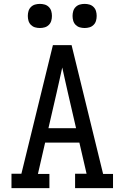

<svg xmlns="http://www.w3.org/2000/svg" viewBox="-20 -967 640 987"><path d="M234 0H39V-74H90L252 -735H348L510 -73H561V0H366V-74H425L388 -234H212L175 -73H234ZM229 -308H371L329 -490Q322 -522 314.5 -554.5Q307 -587 300 -620Q293 -587 285.5 -554.5Q278 -522 271 -490ZM415 -823Q402 -823 390 -826.5Q378 -830 369 -839Q360 -848 356.5 -860Q353 -872 353 -885Q353 -898 356.5 -910Q360 -922 369 -931Q378 -940 390 -943.5Q402 -947 415 -947Q428 -947 440 -943.5Q452 -940 461 -931Q470 -922 473.5 -910Q477 -898 477 -885Q477 -872 473.5 -860Q470 -848 461 -839Q452 -830 440 -826.5Q428 -823 415 -823ZM185 -823Q172 -823 160 -826.5Q148 -830 139 -839Q130 -848 126.5 -860Q123 -872 123 -885Q123 -898 126.5 -910Q130 -922 139 -931Q148 -940 160 -943.5Q172 -947 185 -947Q198 -947 210 -943.5Q222 -940 231 -931Q240 -922 243.5 -910Q247 -898 247 -885Q247 -872 243.5 -860Q240 -848 231 -839Q222 -830 210 -826.5Q198 -823 185 -823Z"/></svg>

Font: Iosevka Etoile
Style: Regular
Weight: 400
Designer: Belleve Invis
Foundry: Belleve Invis
Version: Version 33.2.4